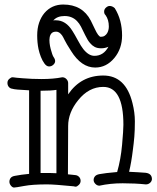

<svg xmlns="http://www.w3.org/2000/svg" viewBox="-20 -822 701 857"><path d="M231.9 -420.9Q207 -417 165 -417H161.1V-49.8Q185.5 -49.8 203.4 -49.8Q221.2 -49.8 231.9 -48.8ZM166 -469.2Q218.8 -469.2 257.8 -477.1Q269 -477.1 276.6 -469Q284.2 -460.9 284.2 -451.2V-400.9Q341.3 -484.9 440.9 -484.9Q541 -484.9 571.3 -361.8Q582 -319.8 582 -280.3Q582 -240.7 579.6 -211.7Q577.1 -182.6 573.2 -153.8Q566.4 -96.7 556.2 -55.2Q574.7 -54.2 594.5 -53.2Q614.3 -52.2 629.9 -50.8Q658.2 -47.4 658.2 -22Q657.2 -12.2 649.4 -5.6Q641.6 1 631.8 1H629.9Q583 -3.9 527.6 -3.9Q472.2 -3.9 423.8 6.8Q413.6 6.8 405.8 -1.2Q397.9 -9.3 397.9 -18.6Q397.9 -27.8 404.1 -35.2Q410.2 -42.5 424.8 -44.9Q446.8 -49.3 502.9 -54.2Q519 -109.9 524.9 -175.5Q530.8 -241.2 530.8 -265.1Q530.8 -434.1 440.9 -434.1Q376.5 -434.1 329.1 -375Q284.2 -319.8 284.2 -259.8V-258.8L283.2 -43.9Q292 -43 300.3 -42.2Q308.6 -41.5 317.6 -40.3Q326.7 -39.1 333.3 -32Q339.8 -24.9 339.8 -14.6Q339.8 -4.4 331.8 3.4Q323.7 11.2 317.9 11.2Q312 11.2 311 9.8Q223.1 1 189.9 1Q125 1 87.4 8.1Q49.8 15.1 42.7 15.1Q35.6 15.1 28.8 6.8Q22 -1.5 22 -10.7Q22 -20 27.3 -27.3Q32.7 -34.7 46.4 -37.1Q73.7 -42.5 109.9 -45.9V-418.9Q44.4 -421.9 35.2 -425.8Q25.4 -426.8 19.3 -434.1Q13.2 -441.4 13.2 -452.1Q13.2 -462.9 21.5 -470Q29.8 -477.1 35.4 -477.1Q41 -477.1 41.7 -476.6Q42.5 -476.1 53.2 -475.1Q64 -474.1 81.1 -472.7Q121.6 -469.2 166 -469.2ZM463.9 -613.3Q448.7 -606.4 431.4 -606.4Q414.1 -606.4 402.3 -612.8Q390.6 -619.1 382.3 -629.4Q371.6 -641.1 360.1 -665.3Q348.6 -689.5 341.3 -703.4Q334 -717.3 323.7 -728Q301.8 -750.5 268.3 -750.5Q234.9 -750.5 217.8 -730.5Q220.2 -731.4 223.1 -731.4H230Q273.9 -731.4 303.2 -684.1Q313 -668.9 327.4 -642.1Q341.8 -615.2 352.1 -602.5Q376 -572.8 401.4 -572.8Q442.4 -572.8 463.9 -613.3ZM492.2 -785.6Q524.9 -733.4 524.9 -663.6Q524.9 -605 490.7 -563.5Q455.1 -520.5 404.8 -520.5Q343.3 -520.5 297.4 -594.2Q274.9 -629.4 268.6 -642.8Q262.2 -656.2 257.3 -663.6Q245.1 -680.7 231 -680.7Q216.8 -680.7 210.2 -673.6Q203.6 -666.5 201.7 -655.3Q199.7 -644 201.2 -630.6Q202.6 -617.2 206.1 -604Q213.4 -576.7 218.3 -568.8Q226.1 -558.1 226.1 -549.3Q226.1 -540.5 218 -533Q210 -525.4 199 -525.4Q188 -525.4 178.5 -538.3Q168.9 -551.3 162.4 -568.4Q155.8 -585.4 151.9 -603Q146 -631.8 146 -663.6Q146 -695.3 154.5 -720.5Q163.1 -745.6 178.2 -763.7Q210.9 -801.8 262.2 -801.8Q348.1 -801.8 385.3 -730Q394.5 -711.4 402.8 -693.8Q419.4 -657.7 429.9 -657.7Q440.4 -657.7 447.3 -662.4Q454.1 -667 458.5 -674.3Q465.8 -687.5 465.8 -703.6Q465.8 -733.9 451.2 -754.4Q444.8 -759.8 444.8 -770.3Q444.8 -780.8 453.1 -788.1Q461.4 -795.4 469.2 -795.4Q481.4 -795.4 492.2 -785.6Z"/></svg>

Font: Ribeye Marrow
Style: Regular
Weight: 400
Designer: Astigmatic (AOETI)
Foundry: Astigmatic (AOETI)
Version: Version 1.000